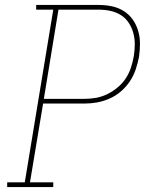

<svg xmlns="http://www.w3.org/2000/svg" viewBox="-20 -755 640 775"><path d="M9 0V-19H80L195 -716H126V-735H378Q406 -735 432 -729.5Q458 -724 479.5 -710.5Q501 -697 515.5 -676.5Q530 -656 537.5 -631Q545 -606 545 -579Q545 -552 541 -525Q536 -499 527.5 -474Q519 -449 504 -426.5Q489 -404 468 -386Q447 -368 422 -357Q397 -346 371.5 -341.5Q346 -337 321 -337H154L101 -19H195V0ZM157 -356H320Q344 -356 367 -360Q390 -364 412 -374.5Q434 -385 454 -401.5Q474 -418 487.5 -438.5Q501 -459 508.5 -482Q516 -505 520 -528Q524 -552 524 -576Q524 -600 518 -622Q512 -644 499.5 -663Q487 -682 468 -694Q449 -706 426 -711Q403 -716 378 -716H216Z"/></svg>

Font: Iosevka Etoile Thin
Style: Italic
Weight: 100
Italic angle: -9°
Designer: Belleve Invis
Foundry: Belleve Invis
Version: Version 22.1.2; ttfautohint (v1.8.4)